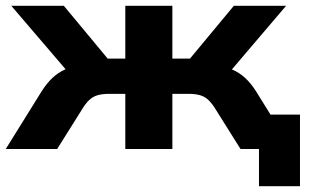

<svg xmlns="http://www.w3.org/2000/svg" viewBox="-24 -516 1077 665"><path d="M873 129V0H829V-119H1015V129ZM-4 0 121 -201Q139 -229 158.5 -247Q178 -265 201.5 -275.5Q225 -286 255 -288L235 -239L15 -496H197L349 -313H410V-496H573V-313H634L786 -496H967L748 -239L727 -288Q757 -285 780.5 -275Q804 -265 824 -247Q844 -229 862 -201L987 0H809L718 -145Q706 -163 694 -173Q682 -183 666 -187Q650 -191 628 -191H573V0H410V-191H355Q333 -191 317 -187Q301 -183 289 -173Q277 -163 265 -145L174 0Z"/></svg>

Font: Nunito Sans 10pt SemiExpanded ExtraBold
Style: Regular
Weight: 800
Width: 6
Designer: Vernon Adams
Foundry: Vernon Adams
Version: Version 3.101;gftools[0.9.27]